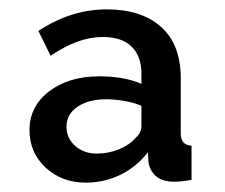

<svg xmlns="http://www.w3.org/2000/svg" viewBox="-20 -732 481 410"><path d="M163 -342Q112 -342 77.5 -374Q43 -406 43 -454Q43 -505 85 -537Q127 -569 192 -569Q245 -569 282 -553V-575Q282 -612 261 -632.5Q240 -653 200 -653Q172 -653 145 -643Q118 -633 88 -613L62 -666Q132 -712 208 -712Q282 -712 324 -674.5Q366 -637 366 -565V-447Q366 -422 389 -421V-348Q367 -344 352 -344Q327 -344 313.5 -355.5Q300 -367 297 -386L296 -407Q271 -375 236.5 -358.5Q202 -342 163 -342ZM187 -404Q211 -404 233.5 -413Q256 -422 269 -437Q282 -448 282 -463V-506Q266 -513 245.5 -516.5Q225 -520 207 -520Q169 -520 145.5 -504Q122 -488 122 -461Q122 -437 140.5 -420.5Q159 -404 187 -404Z"/></svg>

Font: Raleway SemiBold
Style: Regular
Weight: 600
Designer: Matt McInerney, Pablo Impallari, Rodrigo Fuenzalida
Foundry: Matt McInerney, Pablo Impallari, Rodrigo Fuenzalida
Version: Version 4.026